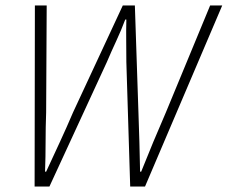

<svg xmlns="http://www.w3.org/2000/svg" viewBox="-20 -679 829 699"><path d="M106 0 107 -659H150L148 -270Q146 -216 146 -162Q146 -108 144 -54H148Q173 -108 198 -162Q223 -216 246 -270L427 -659H471L484 -270Q488 -162 490 -54H494Q537 -162 584 -270L745 -659H789L508 0H454L440 -453Q440 -492 439.5 -530Q439 -568 440 -608H436Q421 -568 403.5 -530.5Q386 -493 369 -453L160 0Z"/></svg>

Font: TypoPRO Source Sans Pro
Style: Italic
Weight: 300
Italic angle: -11°
Designer: Paul D. Hunt
Foundry: Adobe Systems Incorporated
Version: Version 1.075;PS 2.000;hotconv 1.0.86;makeotf.lib2.5.63406